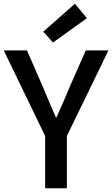

<svg xmlns="http://www.w3.org/2000/svg" viewBox="-23 -1005 599 1025"><path d="M218 -279V0H334V-279L556 -736H435L349 -541C327 -486 303 -435 279 -379H275C250 -435 229 -486 206 -541L121 -736H-3ZM260 -778 441 -908 377 -985 208 -836Z"/></svg>

Font: Kinto Sans Med
Style: Regular
Weight: 500
Designer: Authors: Ryoko NISHIZUKA  (kana & ideographs); Paul D. Hunt (Latin, Greek & Cyrillic); Wenlong ZHANG  (bopomofo); Sandol
Foundry: Adobe Systems Incorporated, ookami Inc.
Version: Version 0.001